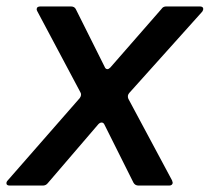

<svg xmlns="http://www.w3.org/2000/svg" viewBox="-43 -577 652 597"><path d="M106 -8Q100 0 90 0H-12Q-23 0 -23 -7Q-23 -12 -19 -16L205 -272Q212 -282 207 -290L73 -542Q71 -546 71 -548Q71 -557 83 -557H177Q189 -557 193 -548L282 -370Q285 -362 291 -362Q295 -362 300 -367L459 -549Q464 -557 474 -557H578Q589 -557 589 -549Q589 -546 586 -541L359 -288Q352 -280 356 -270L492 -16Q494 -10 494 -9Q494 -5 491 -2.5Q488 0 483 0H388Q377 0 372 -9L282 -189Q279 -196 273 -196Q268 -196 263 -191Z"/></svg>

Font: Open Sauce Two Medium Italic
Style: Regular
Weight: 500
Italic angle: -10°
Designer: Alfredo Marco Pradil
Foundry: Creative Sauce Fz LLC
Version: Version 1.477